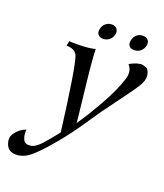

<svg xmlns="http://www.w3.org/2000/svg" viewBox="-242 -740 912 1067"><g transform="rotate(20 214.0 -206.0)"><path d="M515 -419Q513 -396 483.5 -352.5Q454 -309 397.5 -233.5Q341 -158 307 -107Q232 7 165 85Q100 163 58.5 195.5Q17 228 -28 225Q-77 222 -86 166Q-90 141 -71.5 118Q-53 95 -33 84L-13 74Q-16 113 -2 137Q10 156 44 150Q67 146 99 112Q111 98 129 77Q147 56 159 40.5Q171 25 172 24Q124 -353 102 -407Q87 -440 37 -440L43 -469Q48 -466 107 -467.5Q166 -469 196 -478Q196 -447 202.5 -377.5Q209 -308 221 -204Q233 -100 237 -55Q283 -121 335.5 -215Q388 -309 410 -380Q415 -395 415 -409.5Q415 -424 412 -433Q409 -442 405 -449Q401 -456 398 -459L396 -462L400 -464Q403 -466 409 -468.5Q415 -471 422 -474.5Q429 -478 438 -480.5Q447 -483 456 -484Q459 -487 469.5 -484.5Q480 -482 491 -478.5Q502 -475 509.5 -459Q517 -443 515 -419ZM455 -591Q450 -570 434.5 -557.5Q419 -545 398 -545Q377 -545 367.5 -557.5Q358 -570 363 -591Q368 -612 382.5 -624.5Q397 -637 418 -637Q439 -637 449.5 -624Q460 -611 455 -591ZM271 -591Q266 -570 250.5 -557.5Q235 -545 215 -545Q194 -545 184 -557.5Q174 -570 179 -591Q183 -611 198.5 -624Q214 -637 235 -637Q255 -637 265 -624Q275 -611 271 -591Z"/></g></svg>

Font: GFS Artemisia
Style: Italic
Weight: 400
Italic angle: -12°
Designer: Takis Katsoulidis and George D. Matthiopoulos
Foundry: George Matthiopoulos and Takis Katsoulidis
Version: Version 1.0